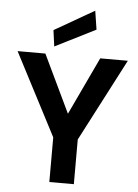

<svg xmlns="http://www.w3.org/2000/svg" viewBox="-62 -1006 759 1053"><g transform="rotate(5 317.5 -479.0)"><path d="M250 0V-246L14 -700H167L319 -382L469 -700H621L385 -246V0ZM212 -743 200 -832 419 -958 435 -855Z"/></g></svg>

Font: DM Sans
Style: Bold
Weight: 700
Designer: Colophon Foundry, Jonny Pinhorn
Foundry: Colophon Foundry
Version: Version 4.004; ttfautohint (v1.8.4.7-5d5b)